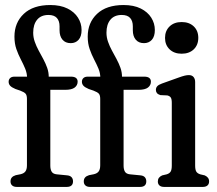

<svg xmlns="http://www.w3.org/2000/svg" viewBox="-20 -736 854 756"><path d="M178.1 -84.4Q178.1 -68.7 183.5 -59.9Q188.8 -51.1 203.3 -49.6L244.1 -45.6Q256.3 -44.5 261.9 -38.1Q267.5 -31.7 267.5 -22Q267.5 0 242.5 0H46.4Q34.3 0 27.9 -5.7Q21.4 -11.3 21.4 -21.6Q21.4 -31.1 26.5 -37.1Q31.6 -43 42 -46.2L61.1 -50Q74.3 -53.1 80.2 -61.3Q86.1 -69.5 86.1 -85.2V-346.7Q86.1 -360.9 80.7 -367.1Q75.3 -373.3 59.3 -379.3L40.8 -385.6Q25.7 -392 19.8 -398.6Q14 -405.3 14 -414.1Q14 -423 19.9 -428.6Q25.8 -434.2 36.9 -434.2H112.9L86.7 -409.8V-427.7Q86.7 -447.8 79.1 -465.8Q71.6 -483.8 61.8 -502.5Q52 -521.3 44.4 -542.9Q36.9 -564.5 36.9 -591.8Q36.9 -646.8 73.7 -681.5Q110.4 -716.2 178.2 -716.2Q218.1 -716.2 245.6 -702.5Q273 -688.9 287.1 -666.4Q301.2 -644 301.2 -617.9Q301.2 -592.5 289.4 -579.3Q277.5 -566.1 258.5 -566.1Q237.6 -566.1 226.1 -579.7Q214.5 -593.3 214.5 -617.1V-632.4Q214.5 -653.5 203.9 -665.3Q193.2 -677.1 170.9 -677.1Q141.6 -677.1 126.2 -658.4Q110.7 -639.8 110.7 -607.3Q110.7 -588.9 116.9 -571.5Q123 -554 132.2 -537.1Q141.3 -520.2 150.5 -503.3Q159.6 -486.3 165.8 -469Q171.9 -451.6 171.9 -433.3V-411.7L156.1 -434.2H259.4Q272.6 -434.2 279.2 -429.1Q285.7 -424 285.7 -414.5Q285.7 -400.1 274 -391.2Q262.3 -382.3 236.6 -382.3H178.1ZM466.6 -84.4Q466.6 -68.7 472 -59.9Q477.3 -51.1 491.8 -49.6L532.6 -45.6Q544.8 -44.5 550.4 -38.1Q556 -31.7 556 -22Q556 0 531 0H334.9Q322.8 0 316.4 -5.7Q309.9 -11.3 309.9 -21.6Q309.9 -31.1 315 -37.1Q320.1 -43 330.5 -46.2L349.6 -50Q362.8 -53.1 368.7 -61.3Q374.6 -69.5 374.6 -85.2V-346.7Q374.6 -360.9 369.2 -367.1Q363.8 -373.3 347.8 -379.3L329.3 -385.6Q314.2 -392 308.4 -398.6Q302.5 -405.3 302.5 -414.1Q302.5 -423 308.4 -428.6Q314.3 -434.2 325.4 -434.2H401.4L375.2 -409.8V-427.7Q375.2 -447.8 367.7 -465.8Q360.1 -483.8 350.3 -502.5Q340.5 -521.3 333 -542.9Q325.4 -564.5 325.4 -591.8Q325.4 -646.8 362.2 -681.5Q398.9 -716.2 466.7 -716.2Q506.6 -716.2 534.1 -702.5Q561.5 -688.9 575.6 -666.4Q589.7 -644 589.7 -617.9Q589.7 -592.5 577.9 -579.3Q566 -566.1 547 -566.1Q526.1 -566.1 514.6 -579.7Q503 -593.3 503 -617.1V-632.4Q503 -653.5 492.4 -665.3Q481.7 -677.1 459.4 -677.1Q430.1 -677.1 414.7 -658.4Q399.2 -639.8 399.2 -607.3Q399.2 -588.9 405.4 -571.5Q411.5 -554 420.7 -537.1Q429.8 -520.2 439 -503.3Q448.1 -486.3 454.3 -469Q460.4 -451.6 460.4 -433.3V-411.7L444.6 -434.2H547.9Q561.1 -434.2 567.7 -429.1Q574.2 -424 574.2 -414.5Q574.2 -400.1 562.5 -391.2Q550.8 -382.3 525.1 -382.3H466.6ZM748.4 -412.9V-84.4Q748.4 -67.9 752.8 -60.5Q757.2 -53.1 768.4 -49.6L786.3 -45.4Q794.5 -41.6 798.9 -35.9Q803.3 -30.1 803.3 -21.6Q803.3 -11.3 796.9 -5.7Q790.4 0 778.3 0H626.5Q614.2 0 607.9 -5.7Q601.5 -11.3 601.5 -21.6Q601.5 -30.1 605.8 -35.9Q610.1 -41.6 618.5 -45.4L636.4 -49.6Q647.6 -53.1 652 -60.5Q656.4 -67.9 656.4 -84.4V-331.3Q656.4 -346 652.4 -352Q648.3 -358.1 638.6 -360.3L611.3 -361.5Q601.7 -364.7 597.8 -369.7Q593.8 -374.7 593.8 -382.1Q593.8 -390.3 599 -396.3Q604.2 -402.3 617.6 -407.1L681.9 -430.1Q698.4 -436.1 707.4 -438.2Q716.3 -440.3 723.7 -440.3Q735.6 -440.3 742 -432.9Q748.4 -425.4 748.4 -412.9ZM695.3 -524.5Q665.7 -524.5 647.8 -541.7Q629.8 -559 629.8 -586.7Q629.8 -614.7 647.8 -632Q665.7 -649.2 695.3 -649.2Q724.9 -649.2 742.9 -632.1Q760.8 -615 760.8 -587Q760.8 -559 742.9 -541.7Q724.9 -524.5 695.3 -524.5Z"/></svg>

Font: Fraunces 144pt S100 Black
Style: Regular
Weight: 900
Version: Version 1.000